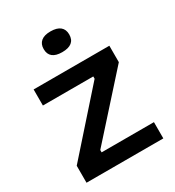

<svg xmlns="http://www.w3.org/2000/svg" viewBox="-175 -827 849 931"><g transform="rotate(-30 250.0 -361.5)"><path d="M35 0V-95L321 -417V-430H39V-520H463V-428L172 -104V-91H465V0ZM250 -607Q215 -607 197 -621.5Q179 -636 179 -665Q179 -693 197 -708Q215 -723 250 -723Q286 -723 304 -708Q322 -693 322 -665Q322 -636 304 -621.5Q286 -607 250 -607Z"/></g></svg>

Font: Bricolage Grotesque 96pt ExtraBold Medium
Style: Regular
Weight: 500
Version: Version 1.001;gftools[0.9.33.dev8+g029e19f]